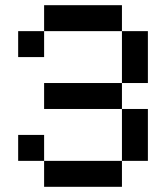

<svg xmlns="http://www.w3.org/2000/svg" viewBox="-20 -720 640 740"><path d="M50 -100H150V0H450V-100H150V-200H50ZM50 -500H150V-600H50ZM150 -300H450V-100H550V-300H450V-400H150ZM150 -600H450V-700H150ZM450 -400H550V-600H450Z"/></svg>

Font: Connection Serif
Style: Regular
Weight: 400
Version: Version 0.2